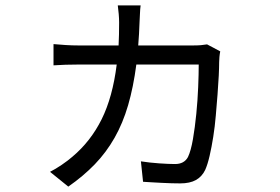

<svg xmlns="http://www.w3.org/2000/svg" viewBox="-20 -633 1040 714"><path d="M799 -442Q797 -432 796 -421Q795 -410 795 -402Q795 -383 793.5 -351.5Q792 -320 789 -282Q786 -244 782.5 -203Q779 -162 773 -124Q767 -86 759.5 -53.5Q752 -21 743 -1Q731 24 708.5 36.5Q686 49 650 49Q636 49 618 48.5Q600 48 581.5 47Q563 46 545 45Q527 44 512 43L504 -33Q536 -28 572 -25.5Q608 -23 631 -23Q665 -23 679 -49Q690 -72 697.5 -115.5Q705 -159 710 -209.5Q715 -260 717 -309.5Q719 -359 719 -393H487Q476 -309 456.5 -242Q437 -175 406 -120.5Q375 -66 332.5 -22Q290 22 234 61L166 6Q186 -4 209.5 -20Q233 -36 249 -50Q317 -107 358 -189.5Q399 -272 414 -393H271Q222 -393 179 -390V-469Q201 -467 224.5 -465.5Q248 -464 271 -464H421Q422 -484 422.5 -505Q423 -526 423 -549Q423 -563 421.5 -581Q420 -599 418 -613H503Q501 -599 500.5 -582.5Q500 -566 499 -552Q498 -529 497 -507Q496 -485 494 -464H699Q715 -464 727 -465Q739 -466 750 -468Z"/></svg>

Font: SpoqaHanSans-Regular
Style: Regular
Weight: 400
Designer: [Spoqa Han Sans] Dong-huui Kim \uAE40 \uB3D9 \uD718  Younghwa Kang \uAC15 \uC601 \uD654  [Noto Sans] Ryoko NISHIZUKA \u8
Foundry: Spoqa (http://www.spoqa-han-sans.com)
Version: Version 2.000